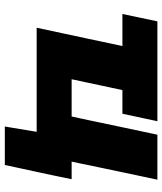

<svg xmlns="http://www.w3.org/2000/svg" viewBox="42 -582 672 796"><g transform="rotate(90 378.0 -184.0)"><path d="M504.5 132 526.5 0H95Q106.5 -53.5 117 -103Q127.5 -152 141 -215L151.5 -264.5Q157 -291 161.8 -313.5Q166.5 -336 171 -355.5H38L68.5 -500.5H482.5L451.5 -355.5H353.5Q349.5 -336 344.5 -313.5Q339.5 -291 334 -264.5L323.5 -215Q315.5 -176.5 308.5 -145H463Q466.5 -160 470 -177.5Q473.5 -194.5 478 -214.5L488.5 -264.5Q499.5 -317 508 -357.2Q516.5 -397.5 523.8 -431.5Q531 -465.5 538.5 -500.5H725Q717.5 -465.5 710.2 -431.5Q703 -397.5 694.5 -357.2Q686 -317 675 -264.5L664.5 -214.5Q660.5 -194.5 657 -177.5Q653 -160 650 -145H723Q716 -110.5 708 -72.5Q699.5 -34.5 692.5 0Q685.5 32.5 678.2 66Q671 99.5 664 132Z"/></g></svg>

Font: Heraclito ExtraBold
Style: Italic
Weight: 800
Italic angle: -12°
Designer: Kostas Bartsokas (font) & Cristiano Sobral (main changes)
Foundry: Kostas Bartsokas (font) & Cristiano Sobral (main changes)
Version: Version 1.00;July 8, 2020;FontCreator 13.0.0.2655 64-bit